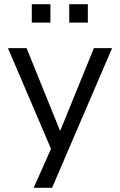

<svg xmlns="http://www.w3.org/2000/svg" viewBox="-20 -718 572 918"><path d="M141 180 233 -27V15L18 -488H107L278 -66H257L429 -488H516L229 180ZM311 -610V-698H400V-610ZM132 -610V-698H221V-610Z"/></svg>

Font: Nunito Sans 11pt
Style: Regular
Weight: 400
Version: Version 3.101;gftools[0.9.27]